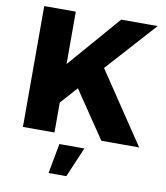

<svg xmlns="http://www.w3.org/2000/svg" viewBox="-99 -782 946 1097"><g transform="rotate(10 374.5 -233.5)"><path d="M465.8 -412.1 742.2 0H522.9L338.9 -272L251 -173.8V0H67.9V-701.2H251V-397L514.2 -701.2H726.1ZM257.8 233.9 290 60.1H435.1L360.8 233.9Z"/></g></svg>

Font: Montserrat-Arabic
Style: Bold
Weight: 700
Designer: Mohamed Gaber
Foundry: Kief Type Foundry
Version: Version 5.008;PS 005.008;hotconv 1.0.88;makeotf.lib2.5.64775